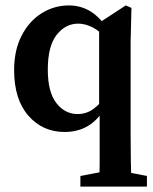

<svg xmlns="http://www.w3.org/2000/svg" viewBox="-20 -474 565 707"><path d="M276 213V174L370 156H429L521 174V213ZM218 12Q137 12 84.5 -48Q32 -108 32 -216Q32 -289 59.5 -342.5Q87 -396 133 -425Q179 -454 234 -454Q273 -454 306.5 -436Q340 -418 372 -375H390L381 -323Q348 -360 320.5 -373.5Q293 -387 268 -387Q221 -387 188.5 -345.5Q156 -304 156 -218Q156 -135 187.5 -94.5Q219 -54 266 -54Q299 -54 325.5 -74Q352 -94 378 -130L388 -79H369Q339 -30 302 -9Q265 12 218 12ZM345 213Q347 165 347 116Q347 67 347 19V-63L345 -76V-390L443 -454L464 -445L461 -321V19Q461 117 464 213Z"/></svg>

Font: Lisu Bosa ExtraBold
Style: Regular
Weight: 800
Designer: David Morse, Annie Olsen, Victor Gaultney, Frank Grießhammer (Latin)
Foundry: SIL International
Version: Version 2.000